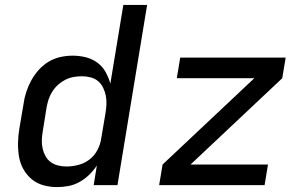

<svg xmlns="http://www.w3.org/2000/svg" viewBox="-20 -755 1240 783"><path d="M213 8Q184 8 157 0.5Q130 -7 109.5 -24Q89 -41 75.5 -65Q62 -89 57.5 -116.5Q53 -144 53.5 -173Q54 -202 59 -231L76 -331Q79 -355 87 -379.5Q95 -404 107.5 -427Q120 -450 138 -470Q156 -490 178.5 -503.5Q201 -517 226.5 -522.5Q252 -528 276 -528Q304 -528 330 -521.5Q356 -515 377 -499.5Q398 -484 410.5 -461.5Q423 -439 430 -414L483 -735H580L459 0H362L375 -80Q361 -59 343.5 -42Q326 -25 304.5 -13Q283 -1 259.5 3.5Q236 8 213 8ZM251 -76Q275 -76 300 -82.5Q325 -89 345.5 -105Q366 -121 378 -144.5Q390 -168 393 -192L410 -292Q413 -310 414 -328.5Q415 -347 411.5 -364.5Q408 -382 400.5 -397.5Q393 -413 380 -424Q367 -435 349.5 -439.5Q332 -444 314 -444Q297 -444 280 -441Q263 -438 247 -430Q231 -422 217.5 -410Q204 -398 194 -382.5Q184 -367 178.5 -350.5Q173 -334 170 -317L154 -217Q151 -200 150.5 -182.5Q150 -165 154 -148.5Q158 -132 166 -117.5Q174 -103 187.5 -93.5Q201 -84 217.5 -80Q234 -76 251 -76ZM629 0 643 -84 1017 -436H701L715 -520H1145L1131 -436L757 -84H1073L1059 0Z"/></svg>

Font: Iosevka Aile Medium
Style: Italic
Weight: 500
Italic angle: -9°
Designer: Belleve Invis
Foundry: Belleve Invis
Version: Version 31.1.0; ttfautohint (v1.8.4)